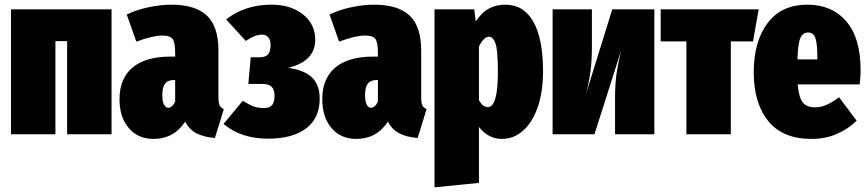

<svg xmlns="http://www.w3.org/2000/svg" viewBox="-20 -574 3709 821"><path d="M267 0V-398H217V0H27V-534H457V0Z M937 -107 899 16Q851 12 820 -4Q789 -20 772 -54Q723 20 637 20Q570 20 530.5 -26.5Q491 -73 491 -150Q491 -238 546.5 -285Q602 -332 709 -332H729V-347Q729 -392 718.5 -407Q708 -422 674 -422Q633 -422 563 -396L522 -512Q563 -532 615 -543Q667 -554 713 -554Q815 -554 864.5 -507.5Q914 -461 914 -358V-159Q914 -135 918.5 -124.5Q923 -114 937 -107ZM729 -140V-232H725Q698 -232 686 -216.5Q674 -201 674 -168Q674 -141 681 -127Q688 -113 700 -113Q708 -113 716 -120.5Q724 -128 729 -140Z M1328 -404Q1328 -312 1212 -284Q1282 -274 1314.5 -242.5Q1347 -211 1347 -152Q1347 -68 1288.5 -24.5Q1230 19 1126 19Q1011 19 936 -44L1018 -143Q1049 -124 1067 -118Q1085 -112 1108 -112Q1133 -112 1143.5 -125Q1154 -138 1154 -164Q1154 -190 1142 -202.5Q1130 -215 1102 -215H1042L1052 -329H1090Q1116 -329 1126.5 -342Q1137 -355 1137 -382Q1137 -403 1127 -414.5Q1117 -426 1100 -426Q1071 -426 1031 -399L947 -491Q1027 -554 1141 -554Q1223 -554 1275.5 -512.5Q1328 -471 1328 -404Z M1804 -107 1766 16Q1718 12 1687 -4Q1656 -20 1639 -54Q1590 20 1504 20Q1437 20 1397.5 -26.5Q1358 -73 1358 -150Q1358 -238 1413.5 -285Q1469 -332 1576 -332H1596V-347Q1596 -392 1585.5 -407Q1575 -422 1541 -422Q1500 -422 1430 -396L1389 -512Q1430 -532 1482 -543Q1534 -554 1580 -554Q1682 -554 1731.5 -507.5Q1781 -461 1781 -358V-159Q1781 -135 1785.5 -124.5Q1790 -114 1804 -107ZM1596 -140V-232H1592Q1565 -232 1553 -216.5Q1541 -201 1541 -168Q1541 -141 1548 -127Q1555 -113 1567 -113Q1575 -113 1583 -120.5Q1591 -128 1596 -140Z M2302 -269Q2302 -182 2279.5 -116.5Q2257 -51 2217 -15.5Q2177 20 2126 20Q2068 20 2028 -31V208L1838 227V-534H2008L2014 -482Q2040 -521 2071 -537.5Q2102 -554 2140 -554Q2220 -554 2261 -480.5Q2302 -407 2302 -269ZM2109 -266Q2109 -358 2099 -387.5Q2089 -417 2071 -417Q2049 -417 2028 -375V-145Q2037 -130 2046 -123Q2055 -116 2066 -116Q2109 -116 2109 -266Z M2778 0H2610V-156Q2610 -215 2616.5 -260Q2623 -305 2636 -358L2522 0H2343V-534H2511V-374Q2511 -315 2505 -269.5Q2499 -224 2486 -173L2598 -534H2778Z M3224 -534 3200 -397H3105V0H2915V-397H2805V-534Z M3656 -213H3391Q3396 -155 3413.5 -135Q3431 -115 3465 -115Q3490 -115 3514 -125.5Q3538 -136 3568 -158L3643 -58Q3608 -23 3559 -1.5Q3510 20 3450 20Q3327 20 3265 -56.5Q3203 -133 3203 -265Q3203 -396 3262 -475Q3321 -554 3433 -554Q3537 -554 3598.5 -483Q3660 -412 3660 -274Q3660 -249 3656 -213ZM3475 -328Q3475 -385 3467 -410Q3459 -435 3435 -435Q3413 -435 3402.5 -411.5Q3392 -388 3390 -320H3475Z"/></svg>

Font: Fira Sans Extra Condensed Black
Style: Regular
Weight: 900
Width: 1
Designer: Carrois Corporate & Edenspiekermann AG
Foundry: Carrois Corporate GbR & Edenspiekermann AG
Version: Version 4.203